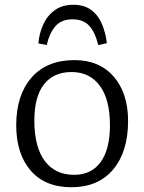

<svg xmlns="http://www.w3.org/2000/svg" viewBox="-20 -771 605 805"><path d="M279 14Q169 14 108.5 -56Q48 -126 48 -246Q48 -372 112 -445.5Q176 -519 292 -519Q397 -519 457 -449.5Q517 -380 517 -264Q517 -135 454.5 -60.5Q392 14 279 14ZM291 -38Q363 -38 402 -91.5Q441 -145 441 -246Q441 -354 398.5 -411.5Q356 -469 280 -469Q205 -469 164.5 -417.5Q124 -366 124 -265Q124 -155 167.5 -96.5Q211 -38 291 -38ZM288 -751Q333 -751 362.5 -729Q392 -707 407.5 -670Q423 -633 428 -590L392 -582Q379 -635 354.5 -662.5Q330 -690 284 -690Q236 -690 211 -659.5Q186 -629 176 -582L141 -589Q144 -629 160.5 -666.5Q177 -704 208.5 -727.5Q240 -751 288 -751Z"/></svg>

Font: Literata 12pt Light
Style: Regular
Weight: 300
Designer: Latin by Veronika Burian and Jose Scaglione. Greek by Irene Vlachou. Cyrillic by Vera Evstafieva.
Foundry: TypeTogether
Version: Version 3.002